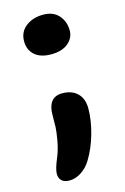

<svg xmlns="http://www.w3.org/2000/svg" viewBox="-109 -579 516 793"><g transform="rotate(-15 149.5 -183.0)"><path d="M148.9 -360.8Q104 -360.8 79.1 -382.6Q54.2 -404.3 54.2 -441.9Q54.2 -481.4 84 -504.6Q113.8 -527.8 158.2 -527.8Q201.7 -527.8 224.9 -501Q248 -474.1 248 -437Q248 -404.8 221.9 -382.8Q195.8 -360.8 148.9 -360.8ZM86.9 162.1Q65.4 162.1 54.2 151.6Q43 141.1 43 122.1Q43 101.6 61 59.1Q74.2 27.8 80.8 -9.5Q87.4 -46.9 88.1 -65.7Q88.9 -84.5 88.9 -119.1Q88.9 -154.8 104.2 -174.3Q119.6 -193.8 149.9 -193.8Q191.4 -193.8 215.1 -170.7Q238.8 -147.5 238.8 -106Q238.8 -55.7 222.7 1.5Q206.5 58.6 179.2 103Q163.1 129.4 138.2 145.8Q113.3 162.1 86.9 162.1Z"/></g></svg>

Font: Shantell Sans Bouncy
Style: Regular
Weight: 600
Designer: Stephen Nixon, Anya Danilova, Shantell Martin
Foundry: Arrow Type
Version: Version 1.006;[9816181b4]